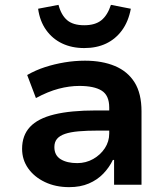

<svg xmlns="http://www.w3.org/2000/svg" viewBox="-20 -761 689 791"><path d="M265 10Q209 10 165 -11Q121 -32 96 -67.5Q71 -103 71 -148Q71 -203 103.5 -238Q136 -273 203.5 -289.5Q271 -306 376 -306H449V-223H384Q338 -223 304 -220Q270 -217 248 -209.5Q226 -202 215 -189Q204 -176 204 -155Q204 -121 230 -105Q256 -89 298 -89Q334 -89 364 -106Q394 -123 412 -150.5Q430 -178 430 -211V-318Q430 -368 399 -387.5Q368 -407 307 -407Q266 -407 222 -395.5Q178 -384 128 -357L92 -452Q127 -472 165.5 -484.5Q204 -497 246 -504Q288 -511 330 -511Q401 -511 453.5 -489Q506 -467 534.5 -421.5Q563 -376 563 -302V0H450V-102H445Q430 -71 405.5 -45.5Q381 -20 346 -5Q311 10 265 10ZM327 -563Q276 -563 236 -582Q196 -601 170 -637.5Q144 -674 137 -725L221 -741Q232 -699 256.5 -678Q281 -657 327 -657Q372 -657 397.5 -677.5Q423 -698 437 -741L519 -725Q509 -672 482.5 -636Q456 -600 417 -581.5Q378 -563 327 -563Z"/></svg>

Font: Nunito Sans 7pt
Style: Bold
Weight: 700
Designer: Vernon Adams
Foundry: Vernon Adams
Version: Version 3.101;gftools[0.9.27]